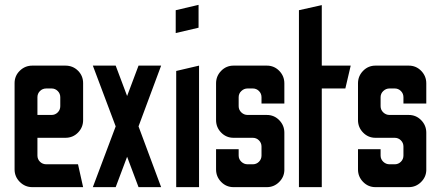

<svg xmlns="http://www.w3.org/2000/svg" viewBox="-20 -770 1814 790"><path d="M113 0Q83 0 61.5 -21.5Q40 -43 40 -73V-428Q40 -458 61.5 -479Q83 -500 113 -500H249Q280 -500 301 -479Q322 -458 322 -428V-276Q322 -246 301 -224.5Q280 -203 249 -203H134V-130Q134 -115 144.5 -104.5Q155 -94 171 -94H301L322 0ZM134 -297H192Q207 -297 217.5 -307.5Q228 -318 228 -333V-370Q228 -385 217.5 -395.5Q207 -406 192 -406H171Q155 -406 144.5 -395.5Q134 -385 134 -370Z M362 0 456 -250 362 -500H456L503 -375L550 -500H643L550 -250L643 0H550L503 -125L456 0Z M703 -634V-728L797 -750V-656ZM705 0V-478L799 -500V0Z M941 0Q911 0 890 -21.5Q869 -43 869 -73V-156H962V-130Q962 -115 973 -104.5Q984 -94 999 -94H1020Q1035 -94 1045.5 -104.5Q1056 -115 1056 -130V-167Q1056 -182 1045.5 -192.5Q1035 -203 1020 -203H941Q911 -203 890 -224.5Q869 -246 869 -276V-427Q869 -457 890 -478.5Q911 -500 941 -500H1078Q1108 -500 1129 -478.5Q1150 -457 1150 -427V-344H1056V-370Q1056 -385 1045.5 -395.5Q1035 -406 1020 -406H999Q984 -406 973 -395.5Q962 -385 962 -370V-333Q962 -318 973 -307.5Q984 -297 999 -297H1078Q1108 -297 1129 -275.5Q1150 -254 1150 -224V-69Q1149 -41 1128 -20.5Q1107 0 1078 0Z M1210 0V-728L1304 -749V-500H1423L1401 -406H1304V0Z M1525 0Q1495 0 1474 -21.5Q1453 -43 1453 -73V-156H1546V-130Q1546 -115 1557 -104.5Q1568 -94 1583 -94H1604Q1619 -94 1629.5 -104.5Q1640 -115 1640 -130V-167Q1640 -182 1629.5 -192.5Q1619 -203 1604 -203H1525Q1495 -203 1474 -224.5Q1453 -246 1453 -276V-427Q1453 -457 1474 -478.5Q1495 -500 1525 -500H1662Q1692 -500 1713 -478.5Q1734 -457 1734 -427V-344H1640V-370Q1640 -385 1629.5 -395.5Q1619 -406 1604 -406H1583Q1568 -406 1557 -395.5Q1546 -385 1546 -370V-333Q1546 -318 1557 -307.5Q1568 -297 1583 -297H1662Q1692 -297 1713 -275.5Q1734 -254 1734 -224V-69Q1733 -41 1712 -20.5Q1691 0 1662 0Z"/></svg>

Font: Odibee Sans
Style: Regular
Weight: 400
Designer: James Barnard - Barnard Co. Limited
Version: Version 2.001; ttfautohint (v1.8.3)